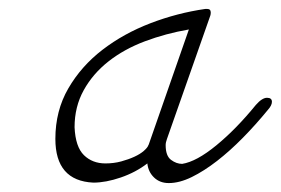

<svg xmlns="http://www.w3.org/2000/svg" viewBox="-20 -735 629 430"><path d="M553 -500Q567 -516 578 -516Q589 -516 589 -507Q589 -499 580 -489Q553 -456 524 -426.5Q495 -397 466 -374.5Q437 -352 409.5 -338.5Q382 -325 358 -325Q338 -325 325 -337.5Q312 -350 310 -369Q284 -349 250.5 -337.5Q217 -326 189 -326Q104 -330 104 -424Q104 -487 133 -537Q162 -587 209.5 -623.5Q257 -660 317 -683Q377 -706 440 -715H444Q452 -715 452 -707Q452 -703 451 -700L354 -424Q351 -416 351 -410Q351 -386 363 -377Q375 -368 388 -368Q420 -373 464.5 -409.5Q509 -446 553 -500ZM312 -409Q312 -410 313 -411L403 -669Q351 -660 304.5 -642.5Q258 -625 223 -597.5Q188 -570 167.5 -533Q147 -496 147 -450Q149 -406 168 -387.5Q187 -369 216 -369Q235 -369 251.5 -373.5Q268 -378 281 -384Q294 -390 302 -397Q310 -404 312 -409Z"/></svg>

Font: Discipuli Britannica
Style: Regular
Weight: 400
Designer: Peter Wiegel
Foundry: Peter Wiegel
Version: Version 0.001 2009